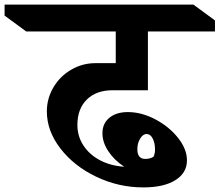

<svg xmlns="http://www.w3.org/2000/svg" viewBox="-106 -806 956 836"><path d="M231 -262Q231 -213 257 -173Q283 -133 329 -108.5Q375 -84 435 -80Q392 -108 366 -147Q340 -186 340 -226Q340 -268 370 -293Q400 -318 451 -318Q510 -318 570 -286.5Q630 -255 669 -206Q708 -157 708 -108Q708 -53 657.5 -21.5Q607 10 518 10Q410 10 313 -36.5Q216 -83 157 -159.5Q98 -236 98 -321Q98 -377 126.5 -425.5Q155 -474 204 -502.5Q253 -531 309 -531H398V-669H8L-86 -738V-786H736L830 -717V-669H538V-413H384Q313 -413 272 -372.5Q231 -332 231 -262ZM492 -156Q492 -114 527 -114Q546 -114 562 -123Q569 -136 569 -155Q569 -183 559 -202.5Q549 -222 535 -222L534 -223Q517 -223 504.5 -203Q492 -183 492 -156Z"/></svg>

Font: Inknut Antiqua SemiBold
Style: Regular
Weight: 600
Designer: Claus Eggers Sørensen
Foundry: Claus Eggers Sørensen
Version: Version 1.003; ttfautohint (v1.8.2) -l 8 -r 50 -G 200 -x 14 